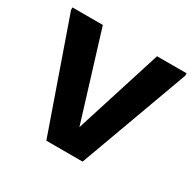

<svg xmlns="http://www.w3.org/2000/svg" viewBox="-125 -681 828 816"><g transform="rotate(30 289.0 -273.0)"><path d="M196 0 9 -534V-546H158L289 -120L424 -546H569V-534L374 0Z"/></g></svg>

Font: Kufam SemiBold
Style: Regular
Weight: 600
Designer: Wael Morcos, Artur Schmal
Foundry: Original Type
Version: Version 1.300; ttfautohint (v1.8.3)